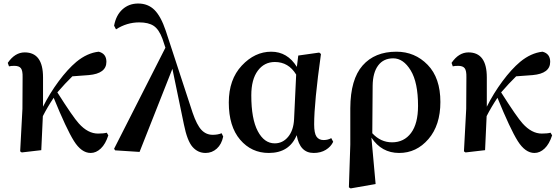

<svg xmlns="http://www.w3.org/2000/svg" viewBox="-20 -840 3132 1074"><path d="M577.1 -97.7 585.9 -83Q570.3 -34.2 543.9 -9.3Q517.6 15.6 487.3 15.6Q435.5 15.6 393.6 -51.3Q351.6 -118.2 280.3 -293Q246.1 -242.2 219.7 -190.4Q213.9 -72.3 210.9 0L101.6 12.7L92.8 6.8L105.5 -231.4L106.4 -407.2Q107.4 -444.3 97.2 -458Q86.9 -471.7 60.5 -471.7Q41 -471.7 30.3 -468.8L23.4 -488.3Q63.5 -546.9 118.2 -546.9Q220.7 -546.9 220.7 -407.2V-243.2Q257.8 -317.4 308.1 -385.3Q358.4 -453.1 407.2 -494.1Q467.8 -543.9 532.2 -550.8Q575.2 -540 575.2 -494.1Q575.2 -428.7 476.6 -419.9L384.8 -413.1Q344.7 -374 300.8 -323.2Q388.7 -184.6 420.9 -149.4Q471.7 -92.8 528.3 -92.8Q559.6 -92.8 577.1 -97.7Z M1219.7 -94.7 1228.5 -76.2Q1219.7 -33.2 1192.9 -8.8Q1166 15.6 1129.9 15.6Q1086.9 15.6 1057.1 -18.1Q1027.3 -51.8 1008.8 -143.6L944.3 -455.1L760.7 9.8L624 1L618.2 -7.8L905.3 -573.2L888.7 -623Q869.1 -675.8 839.8 -695.3Q810.5 -714.8 758.8 -714.8Q689.5 -714.8 628.9 -675.8L618.2 -696.3Q628.9 -754.9 665 -787.6Q701.2 -820.3 752.9 -820.3Q807.6 -820.3 843.8 -784.7Q879.9 -749 907.2 -668L1057.6 -209Q1081.1 -140.6 1106.9 -113.3Q1132.8 -85.9 1169.9 -85.9Q1198.2 -85.9 1219.7 -94.7Z M1625 -173.8 1636.7 -422.9Q1593.8 -493.2 1517.6 -493.2Q1458 -493.2 1421.9 -444.3Q1385.7 -395.5 1385.7 -306.6Q1385.7 -174.8 1421.9 -106.4Q1458 -38.1 1516.6 -38.1Q1561.5 -38.1 1591.8 -74.7Q1622.1 -111.3 1625 -173.8ZM1833 -67.4 1843.8 -46.9Q1831.1 -19.5 1802.7 -2Q1774.4 15.6 1734.4 15.6Q1657.2 15.6 1639.6 -84Q1598.6 15.6 1483.4 15.6Q1386.7 15.6 1323.2 -58.6Q1259.8 -132.8 1259.8 -266.6Q1259.8 -395.5 1332.5 -473.1Q1405.3 -550.8 1497.1 -550.8Q1587.9 -550.8 1640.6 -465.8L1648.4 -529.3L1765.6 -545.9L1775.4 -538.1Q1737.3 -266.6 1737.3 -144.5Q1737.3 -94.7 1750.5 -75.7Q1763.7 -56.6 1790 -56.6Q1814.5 -56.6 1833 -67.4Z M2064.5 -360.4 2062.5 -94.7Q2109.4 -43.9 2172.9 -43.9Q2240.2 -43.9 2279.3 -96.2Q2318.4 -148.4 2318.4 -248Q2318.4 -378.9 2277.3 -446.3Q2236.3 -513.7 2179.7 -513.7Q2125 -513.7 2095.2 -473.6Q2065.4 -433.6 2064.5 -360.4ZM1939.5 -31.2V-235.4Q1940.4 -396.5 2008.3 -473.6Q2076.2 -550.8 2197.3 -550.8Q2300.8 -550.8 2372.1 -477.5Q2443.4 -404.3 2443.4 -269.5Q2443.4 -139.6 2376.5 -62Q2309.6 15.6 2212.9 15.6Q2114.3 15.6 2057.6 -70.3L2081.1 189.5L1941.4 213.9L1931.6 208Z M3059.6 -97.7 3068.4 -83Q3052.7 -34.2 3026.4 -9.3Q3000 15.6 2969.7 15.6Q2918 15.6 2876 -51.3Q2834 -118.2 2762.7 -293Q2728.5 -242.2 2702.1 -190.4Q2696.3 -72.3 2693.4 0L2584 12.7L2575.2 6.8L2587.9 -231.4L2588.9 -407.2Q2589.8 -444.3 2579.6 -458Q2569.3 -471.7 2543 -471.7Q2523.4 -471.7 2512.7 -468.8L2505.9 -488.3Q2545.9 -546.9 2600.6 -546.9Q2703.1 -546.9 2703.1 -407.2V-243.2Q2740.2 -317.4 2790.5 -385.3Q2840.8 -453.1 2889.6 -494.1Q2950.2 -543.9 3014.6 -550.8Q3057.6 -540 3057.6 -494.1Q3057.6 -428.7 2959 -419.9L2867.2 -413.1Q2827.1 -374 2783.2 -323.2Q2871.1 -184.6 2903.3 -149.4Q2954.1 -92.8 3010.7 -92.8Q3042 -92.8 3059.6 -97.7Z"/></svg>

Font: GenRyuMin TW TTF Bold
Style: Regular
Weight: 700
Version: Version 1.300